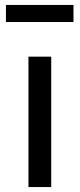

<svg xmlns="http://www.w3.org/2000/svg" viewBox="-20 -756 322 776"><path d="M4 -667V-736H277V-667ZM187 0H95V-527H187Z"/></svg>

Font: Wolseley Sans
Style: Regular
Weight: 400
Designer: Carrois Corporate & Edenspiekermann AG
Foundry: Carrois Corporate GbR & Edenspiekermann AG
Version: Version 4.202